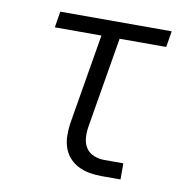

<svg xmlns="http://www.w3.org/2000/svg" viewBox="-65 -583 629 645"><g transform="rotate(10 250.0 -260.0)"><path d="M323 0Q301 0 281 -3.5Q261 -7 243 -16Q225 -25 212 -39.5Q199 -54 192.5 -73Q186 -92 185.5 -113Q185 -134 188 -155L240 -465H81L90 -520H470L461 -465H302L250 -155Q247 -136 248.5 -117Q250 -98 259.5 -83.5Q269 -69 286 -62Q303 -55 322 -55H387V0Z"/></g></svg>

Font: Iosevka SS18 Light
Style: Italic
Weight: 300
Italic angle: -9°
Monospace: yes
Designer: Belleve Invis
Foundry: Belleve Invis
Version: Version 25.1.1; ttfautohint (v1.8.4)